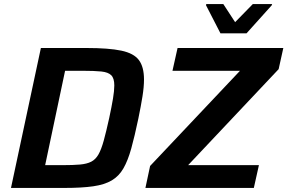

<svg xmlns="http://www.w3.org/2000/svg" viewBox="-20 -924 1413 944"><path d="M34 0 181 -688H406Q515 -688 576.5 -675Q638 -662 663 -628.5Q688 -595 688 -533Q688 -497 680.5 -450Q673 -403 660 -340Q642 -254 625.5 -194.5Q609 -135 587 -96.5Q565 -58 529.5 -37Q494 -16 438 -8Q382 0 297 0ZM202 -112H288Q339 -112 373 -115Q407 -118 428.5 -129Q450 -140 464 -164.5Q478 -189 490 -232.5Q502 -276 517 -344Q529 -400 535.5 -439Q542 -478 542 -504Q542 -539 527 -554Q512 -569 478 -572.5Q444 -576 386 -576H300ZM695 0 718 -108 1160 -576H828L853 -688H1373L1350 -584L905 -112H1253L1228 0ZM1064 -760 993 -898 994 -904H1078L1136 -815L1223 -904H1318L1316 -898L1192 -760Z"/></svg>

Font: Saira SemiBold
Style: Italic
Weight: 600
Italic angle: -12°
Designer: Hector Gatti with collaboration of the Omnibus-Type team
Foundry: Omnibus-Type
Version: Version 1.100; ttfautohint (v1.8.3)